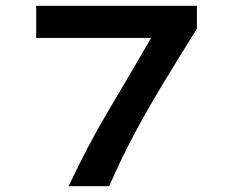

<svg xmlns="http://www.w3.org/2000/svg" viewBox="-20 -643 790 663"><path d="M217 0Q282 -139 354.5 -261Q427 -383 502 -512H105V-623H660V-544Q602 -451 549 -364Q496 -277 448 -188Q400 -99 357 0Z"/></svg>

Font: Inconsolata ExtraExpanded ExtraBold
Style: Regular
Weight: 800
Width: 8
Monospace: yes
Designer: Raph Levien, Cyreal, Brenton Simpson
Foundry: Raph Levien, Cyreal, Google
Version: Version 3.001; ttfautohint (v1.8.2.53-6de2)